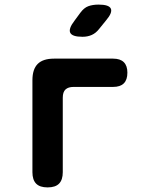

<svg xmlns="http://www.w3.org/2000/svg" viewBox="-20 -805 640 835"><path d="M187 10Q153 10 137 -6.5Q121 -23 121 -56V-456Q121 -504 144 -527Q167 -550 215 -550H472Q503 -550 518.5 -534.5Q534 -519 534 -489Q534 -458 518.5 -442.5Q503 -427 472 -427H300Q277 -427 265 -416Q253 -405 253 -380V-56Q253 -23 237 -6.5Q221 10 187 10ZM339 -645Q294 -645 285.5 -662.5Q277 -680 304 -715L329 -749Q345 -771 364 -778Q383 -785 409 -785Q454 -785 462 -767.5Q470 -750 441 -716L411 -679Q397 -661 379 -653Q361 -645 339 -645Z"/></svg>

Font: Maple Mono NL
Style: Bold
Weight: 700
Monospace: yes
Designer: subframe7536
Version: Version 7.000